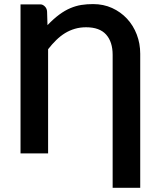

<svg xmlns="http://www.w3.org/2000/svg" viewBox="-20 -751 780 940"><path d="M531.5 168.5V-482.5Q531.5 -546 499.5 -581.8Q467.5 -617.5 401.5 -617.5Q372 -617.5 346.5 -610Q321 -602.5 298.5 -588.8Q276 -575 255.5 -555Q235 -535 215.5 -510V0H80.5V-729.5H178.5Q189.5 -729.5 199.8 -719.2Q210 -709 210.5 -693.5L212.5 -628Q243.5 -660 270.8 -680Q298 -700 324.8 -711.2Q351.5 -722.5 378.5 -726.8Q405.5 -731 435.5 -731Q486.5 -731 528.8 -711.8Q571 -692.5 601.8 -659.5Q632.5 -626.5 649.5 -582.2Q666.5 -538 666.5 -488V168.5Z"/></svg>

Font: Lato
Style: Bold
Weight: 700
Designer: Lukasz Dziedzic
Foundry: tyPoland Lukasz Dziedzic
Version: Version 2.007; 2014-02-27